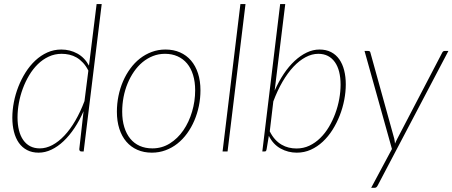

<svg xmlns="http://www.w3.org/2000/svg" viewBox="-20 -743 2220 942"><path d="M379.5 0Q373 0 371 -3.8Q369 -7.5 369 -11.5L390 -197.5Q370.5 -152.5 345.5 -115Q320.5 -77.5 292 -50.5Q263.5 -23.5 232.5 -8.8Q201.5 6 169.5 6Q137 6 112.8 -6.8Q88.5 -19.5 72.5 -42.2Q56.5 -65 48.5 -96.5Q40.5 -128 40.5 -165.5Q40.5 -202.5 48 -241.5Q55.5 -280.5 70 -317.5Q84.5 -354.5 105.5 -387.8Q126.5 -421 153.2 -446Q180 -471 212 -485.5Q244 -500 281 -500Q323 -500 359 -480.5Q395 -461 416.5 -421L454 -723H479L390.5 0ZM175.5 -15Q206 -15 236.8 -31.2Q267.5 -47.5 296 -77.8Q324.5 -108 349.5 -151Q374.5 -194 394.5 -247L413.5 -396.5Q402 -419.5 387.2 -435.2Q372.5 -451 355.8 -460.8Q339 -470.5 320.2 -474.8Q301.5 -479 282.5 -479Q248.5 -479 219 -465.2Q189.5 -451.5 165.5 -428Q141.5 -404.5 123 -373.5Q104.5 -342.5 91.8 -308Q79 -273.5 72.5 -237.2Q66 -201 66 -167.5Q66 -132 73 -104Q80 -76 94 -56Q108 -36 128.2 -25.5Q148.5 -15 175.5 -15Z M727.5 -15Q774.5 -15 813.2 -39.2Q852 -63.5 879.5 -103.5Q907 -143.5 922.2 -194.8Q937.5 -246 937.5 -300Q937.5 -342 927.2 -375.2Q917 -408.5 897.8 -431.5Q878.5 -454.5 851 -466.8Q823.5 -479 789.5 -479Q758 -479 730.2 -468Q702.5 -457 679.2 -437.8Q656 -418.5 637.5 -391.8Q619 -365 606 -333.5Q593 -302 586.2 -266.8Q579.5 -231.5 579.5 -195Q579.5 -153 589.8 -119.5Q600 -86 619 -62.8Q638 -39.5 665.5 -27.2Q693 -15 727.5 -15ZM725 6Q685.5 6 653.8 -8Q622 -22 599.8 -48Q577.5 -74 565.5 -111.2Q553.5 -148.5 553.5 -195Q553.5 -234 561.2 -272Q569 -310 583.5 -343.8Q598 -377.5 619 -406.2Q640 -435 666.5 -455.8Q693 -476.5 724.5 -488.2Q756 -500 792 -500Q831.5 -500 863.2 -486Q895 -472 917.2 -446Q939.5 -420 951.5 -383Q963.5 -346 963.5 -300Q963.5 -261 955.8 -223.2Q948 -185.5 933.5 -151.5Q919 -117.5 898 -88.5Q877 -59.5 850.5 -38.5Q824 -17.5 792.2 -5.8Q760.5 6 725 6Z M1072 0 1159.5 -723H1184.5L1096.5 0Z M1267 0 1354.5 -723H1379.5L1327.5 -298.5Q1347.5 -343.5 1372.2 -380.5Q1397 -417.5 1425.5 -444Q1454 -470.5 1484.8 -485.2Q1515.5 -500 1547.5 -500Q1580 -500 1604.2 -487.5Q1628.5 -475 1644.5 -452.2Q1660.5 -429.5 1668.5 -398Q1676.5 -366.5 1676.5 -329Q1676.5 -292 1669 -253Q1661.5 -214 1647 -176.8Q1632.5 -139.5 1611.5 -106.2Q1590.5 -73 1563.8 -48Q1537 -23 1505 -8.5Q1473 6 1436 6Q1393.5 6 1356.8 -14.2Q1320 -34.5 1299 -76.5L1288 -10.5Q1287 -5.5 1285.5 -2.8Q1284 0 1278.5 0ZM1541.5 -479Q1510.5 -479 1479.5 -462.5Q1448.5 -446 1420 -415.8Q1391.5 -385.5 1366.2 -342.2Q1341 -299 1321 -245.5L1303.5 -98.5Q1315 -75.5 1329.5 -59.5Q1344 -43.5 1361 -33.5Q1378 -23.5 1396.5 -19Q1415 -14.5 1434.5 -14.5Q1468.5 -14.5 1497.8 -28.2Q1527 -42 1551.2 -65.8Q1575.5 -89.5 1594 -120.8Q1612.5 -152 1625.2 -186.8Q1638 -221.5 1644.5 -257.8Q1651 -294 1651 -327.5Q1651 -362.5 1644 -390.5Q1637 -418.5 1623 -438.2Q1609 -458 1588.8 -468.5Q1568.5 -479 1541.5 -479Z M1832.5 168Q1827 178.5 1818 178.5H1801L1903 -12L1768.5 -493H1787Q1796 -493 1797.5 -484L1914.5 -62Q1915.5 -56 1916.5 -50.2Q1917.5 -44.5 1918 -38.5Q1920.5 -44.5 1923.2 -50.2Q1926 -56 1929 -62L2150 -485.5Q2154 -493 2161.5 -493H2180Z"/></svg>

Font: Lato Thin
Style: Italic
Weight: 200
Italic angle: -7°
Designer: Lukasz Dziedzic
Foundry: tyPoland Lukasz Dziedzic
Version: Version 2.007; 2014-02-27